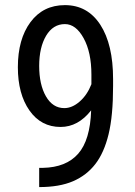

<svg xmlns="http://www.w3.org/2000/svg" viewBox="-20 -741 534 761"><path d="M234.9 -312.5Q266.1 -312.5 295.9 -338.6Q325.7 -364.7 342.3 -407.2V-445.3Q342.3 -533.7 311.5 -589.6Q280.8 -645.5 237.3 -645.5Q190.4 -645.5 162.8 -599.4Q135.3 -553.2 135.3 -479.5Q135.3 -405.8 162.1 -359.1Q189 -312.5 234.9 -312.5ZM341.3 -303.7Q289.6 -237.8 220.2 -237.8Q142.6 -237.8 96.7 -303.2Q50.8 -368.7 50.8 -474.6Q50.8 -585.9 100.8 -653.3Q150.9 -720.7 237.3 -720.7Q327.1 -720.7 377.7 -642.8Q428.2 -564.9 428.2 -427.2V-400.4Q428.2 -282.2 410.4 -209Q392.6 -135.7 357.9 -90.8Q323.2 -45.9 269.5 -22.7Q215.8 0.5 135.3 0.5V-75.7H150.4Q242.2 -77.6 289.8 -131.6Q337.4 -185.5 341.3 -303.7Z"/></svg>

Font: MAUL Condensed
Style: Condensed Regular
Weight: 400
Designer: MAUL
Version: Version 1.0; 2020; ttfautohint (v1.8.3)